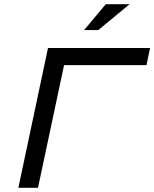

<svg xmlns="http://www.w3.org/2000/svg" viewBox="-20 -900 739 920"><path d="M68 0H162L287 -588H682L699 -670H210ZM383 -756H451L601 -880H487Z"/></svg>

Font: LT Wave Text Italic
Style: Regular
Weight: 400
Designer: Daniel Lyons
Version: Version 2.5 (Glyphs App)